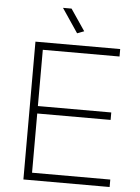

<svg xmlns="http://www.w3.org/2000/svg" viewBox="-61 -980 749 1027"><g transform="rotate(5 313.5 -466.5)"><path d="M322 -804 235 -933H281L359 -818ZM104 -740H559V-700H147V-398H541V-358H147V-40H567V0H104Z"/></g></svg>

Font: Encode Sans Wide
Style: Thin
Weight: 100
Designer: Pablo Impallari, Andres Torresi
Foundry: Pablo Impallari, Andres Torresi
Version: Version 1.000; ttfautohint (v1.00) -l 8 -r 50 -G 200 -x 14 -